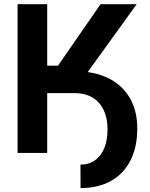

<svg xmlns="http://www.w3.org/2000/svg" viewBox="-20 -748 734 939"><path d="M248.5 -399.4H347.7Q441.4 -399.4 509.8 -365.7Q578.1 -332 614.7 -269Q651.4 -206.1 651.4 -119.6Q651.4 -29.3 618.2 36.4Q585 102.1 522.5 137Q460 171.9 374 171.9L373.5 57.1Q415 57.1 445.1 35.6Q475.1 14.2 490.7 -25.4Q506.3 -64.9 505.9 -118.7Q505.4 -172.9 485.8 -212.2Q466.3 -251.5 430.7 -272Q395 -292.5 347.7 -292.5H248.5ZM65.9 -727.5H210.9V-426.8H263.7L471.7 -727.5H648.4L334.5 -292.5H210.9V0H65.9Z"/></svg>

Font: Inter RS Variable
Style: Regular
Weight: 400
Designer: Rasmus Andersson (customised by Maria Ramos and Noel Pretorius)
Foundry: rsms
Version: Version 3.001;Glyphs 3.2.3 (3260)